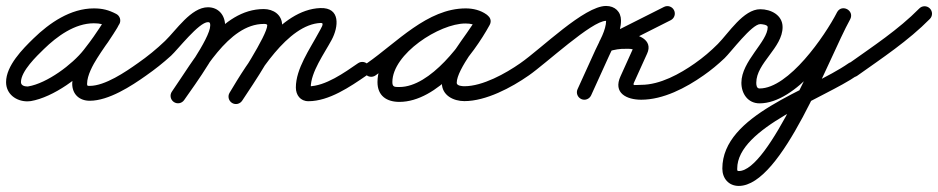

<svg xmlns="http://www.w3.org/2000/svg" viewBox="-32 -310 3151 645"><path d="M358.5 -263.2C358.5 -263.2 358.5 -263.2 358.5 -263.2C333.4 -276.3 312.3 -281.8 283.3 -281.8C205.1 -281.8 134.5 -233.4 80.6 -180.9C44.2 -145.6 -11.6 -89.2 -11.6 -34.1C-11.6 5.9 22.2 30.5 59.8 30.5C63.6 30.5 67.4 30.3 71.1 29.7C146.9 17 242.8 -52.9 288.7 -111.6C318.1 -149.1 345 -186.3 367.9 -227.9C375.7 -242.2 368.2 -255.2 356.9 -261.1C345.7 -266.9 330.7 -265.6 323.5 -251C320.5 -244.6 317.1 -238.7 313.2 -232.9C313.2 -232.9 313 -232.6 312.9 -232.4C312.7 -232.1 312.6 -231.9 312.6 -231.9C309.3 -226.4 305.7 -221.1 302.2 -215.9C302.2 -215.9 302.2 -215.8 302.1 -215.8C302.1 -215.7 302.1 -215.7 302.1 -215.7C286 -191.1 268.4 -167.2 252.8 -142.2C252.8 -142.2 252.8 -142.3 252.9 -142.4C252.9 -142.5 253 -142.5 253 -142.5C232.7 -110.9 210.6 -66.8 210.6 -28.9C210.6 6.5 234.5 28.5 269.5 28.5C333 28.5 409 -20.7 459.5 -56.6C470.7 -64.6 473.4 -80.2 465.4 -91.5C457.4 -102.7 441.8 -105.4 430.5 -97.4C430.5 -97.4 430.5 -97.4 430.5 -97.4C389.7 -68.4 320.7 -21.5 269.5 -21.5C261.3 -21.5 260.6 -21.3 260.6 -28.9C260.6 -56.5 280.3 -92.5 295 -115.5C295 -115.5 295.1 -115.5 295.1 -115.6C295.2 -115.7 295.2 -115.7 295.2 -115.7C310.6 -140.4 328 -164 343.9 -188.3C343.9 -188.3 343.9 -188.3 343.9 -188.2C343.8 -188.2 343.8 -188.1 343.8 -188.1C347.8 -194.1 351.8 -200 355.4 -206.1C355.4 -206.1 355.3 -205.9 355.1 -205.6C355 -205.4 354.8 -205.1 354.8 -205.1C360 -212.9 364.4 -220.7 368.5 -229C375.6 -243.6 368.4 -256.5 357.5 -262.2C346.6 -267.8 331.9 -266.3 324.1 -252.1C302.5 -212.8 277 -177.8 249.3 -142.4C211.1 -93.6 126.1 -30.2 62.9 -19.7C61.9 -19.5 60.8 -19.5 59.8 -19.5C50.3 -19.5 38.4 -22.8 38.4 -34.1C38.4 -71.3 91.6 -121.9 115.4 -145.1C159.4 -187.9 219 -231.8 283.3 -231.8C304.4 -231.8 317.6 -228.1 335.5 -218.8C347.7 -212.4 362.8 -217.2 369.2 -229.5C375.6 -241.7 370.8 -256.8 358.5 -263.2Z M424.5 -62.7C432.4 -51.4 448 -48.6 459.3 -56.5C488.4 -76.8 516.3 -98.9 542.6 -122.8C565 -143.3 636.3 -235.6 666.6 -235.6C674 -235.6 674.2 -231 674.2 -224C674.2 -181.4 572.9 -41.6 545.5 -2.3C537.6 9 540.4 24.6 551.7 32.5C563 40.4 578.6 37.6 586.5 26.3C586.5 26.3 586.5 26.3 586.5 26.3C622.8 -25.7 724.2 -162.9 724.2 -224C724.2 -258.5 702.5 -285.6 666.6 -285.6C609.8 -285.6 559.7 -208.2 522.4 -172.4C493.9 -145.1 463.2 -120.1 430.7 -97.5C419.4 -89.6 416.6 -74 424.5 -62.7ZM586.5 26.3C586.5 26.3 586.5 26.3 586.5 26.3C647.7 -61.5 734.7 -229.6 854.1 -229.6C857.3 -229.6 865.8 -229.8 865.8 -225.1C865.8 -192.2 764.2 -36.6 740.1 0.3C732.5 11.9 735.8 27.4 747.3 34.9C758.9 42.5 774.4 39.2 781.9 27.7C781.9 27.7 781.9 27.7 781.9 27.7C816.3 -25 915.8 -167.6 915.8 -225.1C915.8 -260.2 886.6 -279.6 854.1 -279.6C709.6 -279.6 618.3 -106.8 545.5 -2.3C537.6 9 540.4 24.6 551.7 32.5C563 40.4 578.6 37.6 586.5 26.3ZM782.1 27.3C782.1 27.3 782.1 27.3 782.1 27.3C831.8 -55.9 934.1 -228.9 1045.9 -232.9C1059.3 -233.4 1046.5 -215.3 1038.2 -199.8C1008.9 -145.2 961.9 -79 961.9 -16.1C961.9 9.2 977 30 1004 30C1073.3 30 1144.4 -18.7 1199.2 -56.4C1210.5 -64.2 1213.4 -79.8 1205.6 -91.2C1197.8 -102.5 1182.2 -105.4 1170.8 -97.6C1126 -66.8 1061.2 -20 1004 -20C1002.8 -20 1006.3 -19.4 1007.3 -18.8C1011.5 -16.4 1011.9 -10.7 1011.9 -16.1C1011.9 -68 1057.5 -130 1082.2 -176.2C1105.3 -219.1 1113.1 -285.3 1044.1 -282.9C908.7 -278 800.2 -100.6 739.2 1.7C732.1 13.6 736 28.9 747.8 36C759.7 43.1 775 39.2 782.1 27.3Z M1194.5 -62.7C1202.3 -51.4 1217.9 -48.6 1229.3 -56.5C1318.5 -118.4 1419.2 -231.8 1532.6 -231.8C1546.8 -231.8 1561.8 -229 1573.5 -220.7C1586.4 -211.4 1600 -217.9 1607 -228.8C1614 -239.6 1614.3 -254.7 1600.5 -262.6C1577.6 -275.9 1558.4 -281.1 1531.3 -281.1C1415.7 -281.1 1236.1 -157.8 1236.1 -34.2C1236.1 11.8 1266.8 32.3 1309.7 32.3C1436.6 32.3 1558 -125.6 1612.9 -226C1620.9 -240.6 1614 -253.9 1603 -259.9C1592 -265.9 1577.1 -264.6 1569.1 -250C1534.3 -186.6 1452.3 -102.8 1452.3 -31.6C1452.3 10.3 1491 29.7 1528 29.7C1600.5 29.7 1686.2 -15.8 1744.3 -56.5C1755.6 -64.4 1758.4 -80 1750.5 -91.3C1742.6 -102.6 1727 -105.4 1715.7 -97.5C1715.7 -97.5 1715.7 -97.5 1715.7 -97.5C1666.5 -63.1 1589.5 -20.3 1528 -20.3C1521.3 -20.3 1502.3 -21.5 1502.3 -31.6C1502.3 -77.9 1586.4 -177.5 1612.9 -226C1620.9 -240.6 1614 -253.9 1603 -259.9C1592 -265.9 1577.1 -264.6 1569.1 -250C1524.4 -168.3 1414.2 -17.7 1309.7 -17.7C1293.9 -17.7 1286.1 -17.3 1286.1 -34.2C1286.1 -129.1 1444.3 -231.1 1531.3 -231.1C1549.8 -231.1 1560.4 -228.1 1575.5 -219.4C1589.2 -211.4 1602.4 -217.3 1609 -227.5C1615.6 -237.6 1615.4 -252.1 1602.5 -261.3C1582.2 -275.8 1557.3 -281.8 1532.6 -281.8C1403.5 -281.8 1300.5 -166.8 1200.7 -97.5C1189.4 -89.7 1186.6 -74.1 1194.5 -62.7Z M1744.2 -56.4C1744.2 -56.4 1744.2 -56.4 1744.2 -56.4C1802.8 -97 1955.8 -240 2004 -240C2010.7 -240 2004.2 -244.7 2004.2 -241C2004.2 -208.8 1981.6 -171.6 1968.2 -142.3C1948.2 -98.3 1928.2 -54.3 1908.2 -10.3C1902.5 2.2 1908.1 17 1920.7 22.8C1933.2 28.5 1948 22.9 1953.8 10.3C1973.8 -33.7 1993.8 -77.7 2013.8 -121.7C2030.4 -158.3 2054.2 -200.1 2054.2 -241C2054.2 -270.9 2033.6 -290 2004 -290C1930.6 -290 1786.8 -146.7 1715.8 -97.6C1704.4 -89.7 1701.6 -74.1 1709.4 -62.8C1717.3 -51.4 1732.9 -48.6 1744.2 -56.4ZM2232.3 -275.7C2226.1 -288.1 2211.1 -293 2198.7 -286.8C2130.4 -252.4 2062.1 -217.9 1993.7 -183.5C1980.1 -176.6 1977.5 -162.8 1981.9 -151.8C1986.3 -140.9 1997.8 -132.7 2012.4 -137.3C2032.1 -143.4 2051.4 -146.8 2072 -146C2072.1 -146 2072.5 -146 2072.8 -146C2073.2 -146 2073.6 -146 2073.6 -146C2081 -146.2 2091.4 -146.2 2098 -142.4C2100.4 -141 2097.5 -153.1 2096.3 -150.6C2096.3 -150.6 2096.3 -150.5 2096.3 -150.4C2096.3 -150.4 2096.2 -150.3 2096.2 -150.3C2081.7 -118.3 2067.3 -86.3 2052.8 -54.3C2052.8 -54.3 2052.8 -54.4 2052.9 -54.4C2052.9 -54.5 2052.9 -54.6 2052.9 -54.6C2026.1 3 2073.9 25 2122 25C2196.3 25 2272.2 -14.9 2331.4 -56.6C2342.7 -64.5 2345.4 -80.1 2337.4 -91.4C2329.5 -102.7 2313.9 -105.4 2302.6 -97.4C2252.3 -62 2185.5 -25 2122 -25C2099.8 -25 2092.1 -20.3 2098.2 -33.4C2098.2 -33.4 2098.3 -33.5 2098.3 -33.6C2098.3 -33.6 2098.3 -33.7 2098.3 -33.7C2112.8 -65.7 2127.3 -97.7 2141.8 -129.7C2141.8 -129.7 2141.7 -129.6 2141.7 -129.6C2141.7 -129.5 2141.7 -129.4 2141.7 -129.4C2163.9 -177.1 2109.1 -196.9 2072.4 -196C2072.3 -196 2072.7 -196 2073.2 -196C2073.6 -196 2074 -196 2074 -196C2047.6 -197 2022.7 -192.8 1997.6 -185C1983 -180.5 1980.8 -165.5 1985.7 -153.4C1990.6 -141.2 2002.6 -132 2016.3 -138.8C2084.6 -173.3 2152.9 -207.7 2221.3 -242.2C2233.6 -248.4 2238.5 -263.4 2232.3 -275.7Z M2331.3 -56.5C2331.3 -56.5 2331.3 -56.5 2331.3 -56.5C2356.4 -74 2380 -93.5 2402.2 -114.6C2423.5 -134.9 2493.5 -229 2522 -229C2527 -229 2547 -227.1 2547 -219C2547 -170.1 2458.6 -104.7 2458.6 -32C2458.6 4.5 2480.3 37.2 2519.7 37.2C2642 37.2 2773.2 -146.1 2824.2 -245.6C2831.7 -260.2 2824.7 -273.2 2813.8 -279.1C2802.8 -284.9 2788.1 -283.5 2780.1 -269.1C2718.4 -157.7 2551.8 264.6 2449.8 264.6C2444.2 264.6 2444.6 262.1 2444.6 256.3C2444.6 118.7 2738 20 2847.3 -56.5C2858.6 -64.4 2861.4 -80 2853.5 -91.3C2845.6 -102.6 2830 -105.4 2818.7 -97.5C2688.2 -6.1 2394.6 74.4 2394.6 256.3C2394.6 289.3 2415.9 314.6 2449.8 314.6C2595.9 314.6 2751.1 -113.5 2823.9 -244.9C2831.8 -259.2 2824.5 -272.4 2813.4 -278.4C2802.2 -284.3 2787.2 -283 2779.8 -268.4C2739 -189 2617.4 -12.8 2519.7 -12.8C2509.7 -12.8 2508.6 -24.1 2508.6 -32C2508.6 -98.5 2597 -149.5 2597 -219C2597 -259.5 2557.7 -279 2522 -279C2465.4 -279 2415.7 -198.8 2379.5 -162.3C2355.8 -138.5 2330.2 -116.7 2302.7 -97.5C2291.4 -89.6 2288.6 -74 2296.5 -62.7C2304.4 -51.4 2320 -48.6 2331.3 -56.5Z M2812.6 -61.2C2820.6 -49.9 2836.2 -47.3 2847.5 -55.3C2930.9 -114.5 3019.9 -173.4 3091.8 -246.5C3101.5 -256.3 3101.4 -272.1 3091.5 -281.8C3081.7 -291.5 3065.9 -291.4 3056.2 -281.5C3056.2 -281.5 3056.2 -281.5 3056.2 -281.5C2986.4 -210.6 2899.4 -153.6 2818.5 -96C2807.3 -88 2804.6 -72.4 2812.6 -61.2Z"/></svg>

Font: FRB American Cursive Guidelines Semibold
Style: Italic
Weight: 600
Italic angle: -25°
Version: Version 2.0;Modular Font Editor K font №1